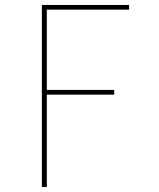

<svg xmlns="http://www.w3.org/2000/svg" viewBox="-20 -755 640 775"><path d="M149 0V-735H501V-716H169V-392H441V-373H169V0Z"/></svg>

Font: Iosevka Curly Thin Extended
Style: Regular
Weight: 100
Width: 7
Monospace: yes
Designer: Belleve Invis
Foundry: Belleve Invis
Version: Version 11.1.0; ttfautohint (v1.8.3)